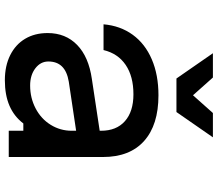

<svg xmlns="http://www.w3.org/2000/svg" viewBox="-73 -807 896 790"><g transform="rotate(90 375.0 -412.0)"><path d="M530 -279 316 -247Q274 -240 253.5 -219Q233 -198 233 -163Q233 -131 261 -109.5Q289 -88 332 -88Q383 -88 426 -110.5Q469 -133 493.5 -172.5Q518 -212 518 -259V-380Q518 -443 478.5 -478Q439 -513 368 -513Q294 -513 247 -481Q200 -449 186 -390H80Q86 -459 123 -510Q160 -561 224 -588.5Q288 -616 372 -616Q494 -616 560 -557Q626 -498 626 -388V0H518V-60H488Q459 -22 415 -3Q371 16 310 16Q251 16 207 -6Q163 -28 139.5 -67.5Q116 -107 116 -160Q116 -234 165 -281.5Q214 -329 305 -342L530 -376ZM441 -690H303L199 -840H299L405 -721H339L445 -840H545Z"/></g></svg>

Font: Martian Mono sWd Rg
Style: Regular
Weight: 400
Width: 6
Monospace: yes
Designer: Roman Shamin
Foundry: Evil Martians
Version: Version 1.000